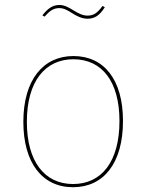

<svg xmlns="http://www.w3.org/2000/svg" viewBox="-20 -758 600 787"><path d="M338.9 -681.3C367.9 -681.3 388.1 -694.4 409.6 -728.3L400.3 -733.6C379.4 -705 363.8 -694 338.8 -694C319.3 -694 301.7 -703.1 283.8 -714C264 -726.4 244.7 -737.6 223.7 -737.6C195.6 -737.6 175.8 -723.1 153.7 -695.1L163 -689.8C184.1 -714.3 199.6 -724.8 223.7 -724.8C241.6 -724.8 257.8 -715.4 275.8 -704C294.3 -692.1 315.3 -681.3 338.8 -681.3ZM281 -528.3C157.4 -528.3 75.7 -431 75.7 -258.4C75.7 -91 152.8 9.4 279.4 9.4C404.6 9.4 484.1 -89 484.1 -262C484.1 -432 406 -528.3 281 -528.3ZM281 -515.1C398.1 -515.1 469.7 -423.7 469.7 -262C469.7 -95.6 396.3 -3.7 279.4 -3.7C161.6 -3.7 90.1 -97.6 90.1 -258.4C90.1 -425.3 165.7 -515.1 281 -515.1Z"/></svg>

Font: Fira Sans Hair
Style: Regular
Weight: 100
Designer: bBox Type GmbH & Carrois Corporate GbR & Edenspiekermann AG
Foundry: bBox Type GmbH & Carrois Corporate GbR & Edenspiekermann AG
Version: Version 4.300;PS 004.300;hotconv 1.0.88;makeotf.lib2.5.64775